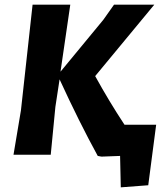

<svg xmlns="http://www.w3.org/2000/svg" viewBox="-20 -665 722 825"><path d="M38 0 70 -191 120 -645H282L240 -357L424 -580L470 -645H643L389 -338Q449 -229 515 -129H651L617 131L499 140L496 5L416 8L400 5Q320 -141 236 -324L218 -206L198 0Z"/></svg>

Font: Alegreya Sans SC ExtraBold
Style: Italic
Weight: 800
Italic angle: -7°
Designer: Juan Pablo del Peral
Foundry: Huerta Tipografica
Version: Version 2.007